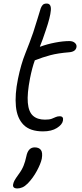

<svg xmlns="http://www.w3.org/2000/svg" viewBox="-20 -726 460 1080"><path d="M222 13Q149 13 112.5 -24Q76 -61 69.5 -127.5Q63 -194 81 -282Q98 -365 122.5 -425.5Q147 -486 167 -544Q183 -593 192 -623.5Q201 -654 209 -679Q213 -690 220 -698Q227 -706 243 -706Q269 -706 266 -668Q263 -630 238 -557Q229 -529 220.5 -506Q212 -483 204 -463L208 -464Q246 -478 290.5 -486.5Q335 -495 370 -495Q390 -495 401.5 -484.5Q413 -474 410 -460Q405 -435 369 -432Q306 -427 263 -415.5Q220 -404 177 -387Q176 -387 176 -387Q168 -365 161.5 -340.5Q155 -316 149 -286Q132 -199 136.5 -148Q141 -97 165.5 -75Q190 -53 233 -53Q258 -53 271 -58Q284 -63 293.5 -67.5Q303 -72 316 -72Q339 -72 334 -47Q330 -25 300 -6Q270 13 222 13ZM78 334Q49 334 54 310Q56 300 61.5 289.5Q67 279 85 254Q103 230 112.5 206.5Q122 183 128 154Q138 103 175 103Q199 103 210 117.5Q221 132 215 167Q209 195 187.5 235Q166 275 136 306Q120 322 105.5 328Q91 334 78 334Z"/></svg>

Font: Shantell Sans Normal
Style: Italic
Weight: 300
Italic angle: -11.31°
Designer: Stephen Nixon, Anya Danilova, Shantell Martin
Foundry: Arrow Type
Version: Version 1.008;[a672d596b]